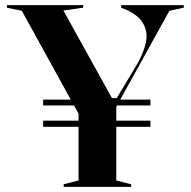

<svg xmlns="http://www.w3.org/2000/svg" viewBox="-20 -728 744 748"><path d="M148 -317V-340H566V-317ZM148 -234V-258H566V-234ZM228 0V-10L286 -25V-285L65 -686L7 -698V-708H304V-698L227 -687L416 -346H435L516 -481Q533 -512 542 -539.5Q551 -567 551 -586Q551 -623 527.5 -651Q504 -679 452 -698V-708H696V-698L640 -686L433 -312V-25L491 -10V0Z"/></svg>

Font: Kalnia Medium
Style: Regular
Weight: 500
Designer: Frida Medrano
Foundry: Frida Medrano
Version: Version 1.105